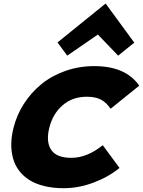

<svg xmlns="http://www.w3.org/2000/svg" viewBox="-20 -992 761 1022"><path d="M526.9 -219.2 616.2 -98.1Q558.1 -50.3 478.5 -20.3Q398.9 9.8 318.8 9.8Q261.7 9.8 215.3 -1.7Q168.9 -13.2 136.2 -33.9Q103.5 -54.7 81.5 -83.7Q59.6 -112.8 49.6 -148.7Q39.6 -184.6 40 -225.3Q40.5 -266.1 51.8 -311Q68.8 -379.4 106.9 -439Q145 -498.5 199.7 -543.5Q254.4 -588.4 327.4 -614.3Q400.4 -640.1 481.9 -640.1Q648.9 -640.1 721.2 -536.1L568.8 -413.1Q546.4 -446.3 517.1 -461.7Q487.8 -477.1 441.9 -477.1Q365.7 -477.1 313.2 -431.6Q260.7 -386.2 242.2 -311Q224.1 -237.8 252.2 -194.8Q280.3 -151.9 359.9 -151.9Q443.8 -151.9 526.9 -219.2ZM543 -972.2 694.8 -765.1 608.9 -695.8 501 -808.1 337.9 -695.8 286.1 -766.1 541 -972.2Z"/></svg>

Font: Sinkin Sans 800 Black Italic
Style: Regular
Weight: 900
Italic angle: -112°
Designer: Keith Bates
Foundry: K-Type
Version: Sinkin Sans (version 1.0)  by Keith Bates   •   © 2014   www